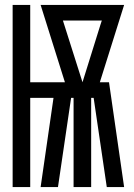

<svg xmlns="http://www.w3.org/2000/svg" viewBox="-20 -755 540 775"><path d="M31 0V-735H102V-423H242L144 -735H481L383 -423H420L481 0H411L358 -360H348V0H277V-360H267L214 0H144L196 -360H102V0ZM313 -423 386 -657 391 -672H234Z"/></svg>

Font: Iosevka SS18 Medium
Style: Regular
Weight: 500
Monospace: yes
Designer: Belleve Invis
Foundry: Belleve Invis
Version: Version 25.1.1; ttfautohint (v1.8.4)